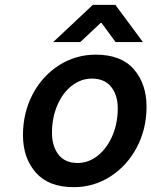

<svg xmlns="http://www.w3.org/2000/svg" viewBox="-20 -766 626 794"><path d="M75 -207Q75 -300 115 -376Q155 -452 224 -496Q293 -540 376 -540Q481 -540 533.5 -479.5Q586 -419 586 -325Q586 -233 546 -157Q506 -81 437 -36.5Q368 8 285 8Q181 8 128 -52.5Q75 -113 75 -207ZM467 -318Q467 -373 439.5 -407Q412 -441 360 -441Q315 -441 277 -411.5Q239 -382 217 -330.5Q195 -279 195 -217Q195 -161 222 -126.5Q249 -92 301 -92Q346 -92 384 -122Q422 -152 444.5 -204Q467 -256 467 -318ZM364 -746H457L571 -592H458L400 -671H396L312 -592H200Z"/></svg>

Font: Be Vietnam SemiBold
Style: Italic
Weight: 600
Italic angle: -9.556°
Designer: Gabriel Lam
Foundry: TypeRant
Version: Version 3.000